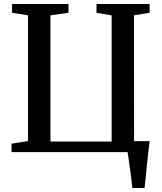

<svg xmlns="http://www.w3.org/2000/svg" viewBox="-20 -763 814 963"><path d="M644 180Q642 159.5 639 135.5Q636 111.5 632.5 86.8Q629 62 625.8 39.5Q622.5 17 620 0H38V-42.5L120.5 -55.5V-686L40.5 -699V-743H323.5V-699L233 -686V-53H540V-686L464 -699V-743H730.5V-699L652 -686L652.5 -55H730.5Q727 -30.5 723.8 -0.2Q720.5 30 717.2 62Q714 94 711 124.5Q708 155 705 180Z"/></svg>

Font: Merriweather 48pt Medium
Style: Regular
Weight: 500
Version: Version 2.100